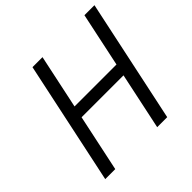

<svg xmlns="http://www.w3.org/2000/svg" viewBox="-179 -878 1045 1045"><g transform="rotate(-45 343.5 -355.5)"><path d="M210 -710.9H287.1L220.7 -397.9H543.5L609.9 -710.9H687L536.1 0H459L528.8 -329.1H206.1L136.2 0H59.1Z"/></g></svg>

Font: Tuffy
Style: Italic
Weight: 400
Italic angle: -12°
Designer: Thatcher Ulrich, Karoly Barta and Michael Everson
Version: Version 001.271